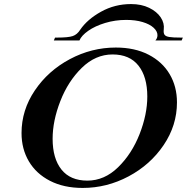

<svg xmlns="http://www.w3.org/2000/svg" viewBox="-20 -917 920 945"><path d="M86 -262Q86 -375 151.5 -472Q217 -569 324 -626Q431 -683 550 -683Q643 -683 711 -648Q779 -613 815 -552Q851 -491 851 -413Q851 -300 785.5 -203Q720 -106 613 -49Q506 8 387 8Q294 8 226 -27Q158 -62 122 -123Q86 -184 86 -262ZM705 -442Q705 -539 661.5 -594Q618 -649 534 -649Q450 -649 382.5 -583Q315 -517 277 -419.5Q239 -322 239 -234Q239 -137 282.5 -82.5Q326 -28 410 -28Q494 -28 561.5 -94Q629 -160 667 -257Q705 -354 705 -442ZM251 -732H262Q316 -732 338 -739.5Q360 -747 375 -771Q410 -822 477.5 -859.5Q545 -897 625 -897Q676 -897 714 -878.5Q752 -860 771 -831.5Q790 -803 786 -772Q784 -755 789.5 -746.5Q795 -738 813 -735Q831 -732 869 -732H880L874 -718H745Q755 -729 755 -744Q755 -763 736 -780.5Q717 -798 682 -808.5Q647 -819 601 -819Q547 -819 497.5 -804Q448 -789 414.5 -765.5Q381 -742 371 -718H245Z"/></svg>

Font: Ibarra Real Nova
Style: Bold Italic
Weight: 700
Italic angle: -22°
Designer: Jose Maria Ribagorda & Octavio Pardo
Foundry: Octavio Pardo
Version: Version 1.014